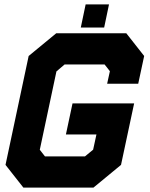

<svg xmlns="http://www.w3.org/2000/svg" viewBox="-20 -851 679 871"><path d="M86 0 5 -103 110 -597 235 -700H553L634 -597L607 -471H466L478.5 -528L454.5 -558.5H273L236 -527L160.5 -171.5L184 -141.5H365.5L402.5 -172L417.5 -241H279L309 -382H588.5L529 -103L404 0ZM139 -71H381.5L466.5 -141L502.5 -310H368H502.5L466.5 -141L381.5 -71H139L84 -141L173.5 -562.5L255 -629.5H505.5L556 -562.5L550.5 -536L556 -562.5L505.5 -629.5H255L173.5 -562.5L84 -141ZM346.5 -726 368.5 -831H474.5L452.5 -726ZM408.5 -771H408L411 -785H411.5Z"/></svg>

Font: Tourney Black
Style: Italic
Weight: 900
Italic angle: -12°
Version: Version 1.015